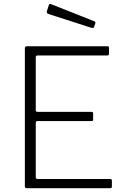

<svg xmlns="http://www.w3.org/2000/svg" viewBox="-20 -984 656 1004"><path d="M110 -731Q110 -742 120 -742H543Q550 -742 550 -734V-703Q550 -694 541 -694H177Q167 -694 167 -685V-407Q167 -399 177 -399H459Q467 -399 467 -391V-359Q467 -355 465.5 -353Q464 -351 458 -351H177Q167 -351 167 -342V-57Q167 -48 177 -48H556Q565 -48 565 -40V-8Q565 -4 563 -2Q561 0 557 0H120Q110 0 110 -11V-731ZM236 -959Q239 -965 245 -963L475 -872Q481 -869 478 -861L472 -844Q471 -840 468.5 -838.5Q466 -837 460 -838L233 -911Q222 -916 225 -925Z"/></svg>

Font: Libre Franklin Thin ExtraLight
Style: Regular
Weight: 250
Version: Version 3.000